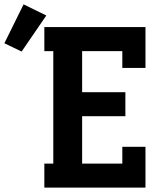

<svg xmlns="http://www.w3.org/2000/svg" viewBox="-151 -859 771 879"><path d="M52 0V-110H93V-625H52V-735H515V-548H409V-625H225V-437H423V-327H225V-110H409V-187H515V0ZM-52 -623 -131 -661 -43 -839 61 -788Z"/></svg>

Font: Iosevka Slab XBdEx
Style: Regular
Weight: 800
Width: 7
Monospace: yes
Designer: Belleve Invis
Foundry: Belleve Invis
Version: Version 11.1.0; ttfautohint (v1.8.3)